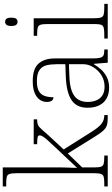

<svg xmlns="http://www.w3.org/2000/svg" viewBox="270 -1070 810 1390"><g transform="rotate(-90 675.0 -375.0)"><path d="M20 0V-25H38Q72 -25 88.5 -29Q105 -33 110.5 -48.5Q116 -64 116 -98V-659Q116 -695 110.5 -711Q105 -727 89.5 -731Q74 -735 46 -735H20V-760H158V-374Q158 -356 158 -336.5Q158 -317 157 -297Q156 -277 155.5 -258Q155 -239 155 -222L300 -376Q340 -418 359 -440Q378 -462 384 -473.5Q390 -485 390 -492Q390 -505 374.5 -508Q359 -511 326 -511V-536H506V-511Q486 -511 473 -507.5Q460 -504 450 -495Q440 -486 426 -470Q412 -454 390 -429L288 -319L415 -118Q449 -64 475 -44.5Q501 -25 533 -25H537V0H523Q495 0 476 -3Q457 -6 442 -16.5Q427 -27 411 -48.5Q395 -70 372 -107L259 -289L158 -185V-97Q158 -63 163.5 -48Q169 -33 186 -29Q203 -25 236 -25H244V0Z M734 10Q694 10 661 -6.5Q628 -23 609 -58.5Q590 -94 590 -147Q590 -226 646.5 -263Q703 -300 822 -304L905 -307V-371Q905 -413 897 -444.5Q889 -476 862.5 -494.5Q836 -513 783 -513Q736 -513 710.5 -498.5Q685 -484 675.5 -457Q666 -430 666 -393Q650 -393 641 -405Q632 -417 632 -443Q632 -467 646.5 -490Q661 -513 694.5 -528Q728 -543 783 -543Q872 -543 909.5 -501Q947 -459 947 -383V-111Q947 -76 951.5 -57Q956 -38 968 -31.5Q980 -25 1006 -25H1012V0H916L908 -100H905Q892 -78 870 -52Q848 -26 814.5 -8Q781 10 734 10ZM742 -23Q789 -23 825.5 -46Q862 -69 883.5 -104.5Q905 -140 905 -174V-281L824 -278Q751 -276 709 -259.5Q667 -243 649.5 -214Q632 -185 632 -145Q632 -112 643 -84Q654 -56 678.5 -39.5Q703 -23 742 -23Z M1091 0V-25H1118Q1152 -25 1168.5 -29Q1185 -33 1190.5 -48Q1196 -63 1196 -97V-435Q1196 -471 1190.5 -487Q1185 -503 1169.5 -507Q1154 -511 1126 -511H1111V-536H1238V-98Q1238 -64 1243.5 -48.5Q1249 -33 1266 -29Q1283 -25 1316 -25H1342V0ZM1212 -653Q1199 -653 1190.5 -662.5Q1182 -672 1182 -698Q1182 -724 1190.5 -733.5Q1199 -743 1212 -743Q1226 -743 1234 -733.5Q1242 -724 1242 -698Q1242 -672 1234 -662.5Q1226 -653 1212 -653Z"/></g></svg>

Font: Noto Serif Kannada ExtraLight
Style: Regular
Weight: 250
Version: Version 2.003